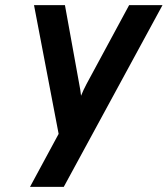

<svg xmlns="http://www.w3.org/2000/svg" viewBox="-20 -531 650 745"><path d="M96.5 194 207.5 -11.5 112 -511H232L287.5 -204.5Q289.5 -194.5 291.5 -182.2Q293.5 -170 294.5 -159.5Q303.5 -182 315.5 -204.5L481 -511H610.5L227.5 194Z"/></svg>

Font: Overpass
Style: Bold Italic
Weight: 700
Italic angle: -10°
Designer: Delve Withrington, Dave Bailey, Thomas Jockin
Foundry: Delve Fonts LLC
Version: Version 4.000; ttfautohint (v1.8.3)